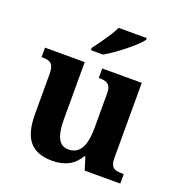

<svg xmlns="http://www.w3.org/2000/svg" viewBox="-138 -882 943 1009"><g transform="rotate(20 333.5 -378.0)"><path d="M264 10Q177 10 136.5 -38Q96 -86 96 -188V-412Q96 -441 89.5 -456.5Q83 -472 68.5 -477.5Q54 -483 29 -483H26V-536H248V-216Q248 -174 255 -142Q262 -110 278.5 -92.5Q295 -75 324 -75Q356 -75 376.5 -93.5Q397 -112 406 -146.5Q415 -181 415 -227V-419Q415 -448 406.5 -461.5Q398 -475 383.5 -479Q369 -483 349 -483H346V-536H567V-116Q567 -88 575.5 -74Q584 -60 599.5 -56.5Q615 -53 634 -53H642V0H443L421 -71H416Q390 -28 352.5 -9Q315 10 264 10ZM257 -619Q272 -638 290.5 -664Q309 -690 326.5 -717Q344 -744 354 -766H511V-756Q502 -743 481 -723Q460 -703 432.5 -681Q405 -659 377 -639.5Q349 -620 325 -606H257Z"/></g></svg>

Font: Noto Serif Khmer
Style: Bold
Weight: 700
Version: Version 2.003